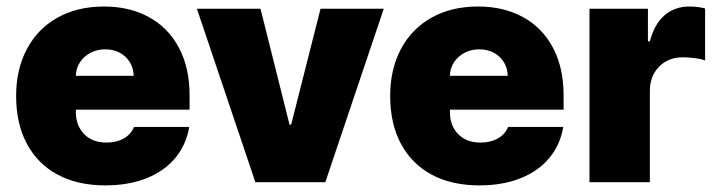

<svg xmlns="http://www.w3.org/2000/svg" viewBox="-20 -557 2189 587"><path d="M29.3 -263.7Q29.3 -345.2 62.3 -407.2Q95.2 -469.2 156 -503.2Q216.8 -537.1 297.9 -537.1Q376.5 -537.1 435.5 -504.6Q494.6 -472.2 527.1 -410.9Q559.6 -349.6 559.6 -265.6V-221.7H211.9V-214.8Q211.9 -173.3 237.1 -147.2Q262.2 -121.1 305.7 -121.1Q335.9 -121.1 358.4 -133.8Q380.9 -146.5 389.6 -168.9H558.6Q549.3 -114.3 515.9 -74Q482.4 -33.7 427.7 -12Q373 9.8 301.8 9.8Q217.8 9.8 156.5 -22.9Q95.2 -55.7 62.3 -117.2Q29.3 -178.7 29.3 -263.7ZM388.7 -325.2Q388.2 -348.6 376.7 -367.2Q365.2 -385.7 345.7 -396Q326.2 -406.2 301.8 -406.2Q277.3 -406.2 257.1 -395.8Q236.8 -385.3 224.6 -366.9Q212.4 -348.6 211.9 -325.2Z M974.6 0H760.7L582 -530.3H776.4L865.2 -175.8H870.1L960 -530.3H1153.3Z M1172.9 -263.7Q1172.9 -345.2 1205.8 -407.2Q1238.8 -469.2 1299.6 -503.2Q1360.4 -537.1 1441.4 -537.1Q1520 -537.1 1579.1 -504.6Q1638.2 -472.2 1670.7 -410.9Q1703.1 -349.6 1703.1 -265.6V-221.7H1355.5V-214.8Q1355.5 -173.3 1380.6 -147.2Q1405.8 -121.1 1449.2 -121.1Q1479.5 -121.1 1502 -133.8Q1524.4 -146.5 1533.2 -168.9H1702.1Q1692.9 -114.3 1659.4 -74Q1626 -33.7 1571.3 -12Q1516.6 9.8 1445.3 9.8Q1361.3 9.8 1300 -22.9Q1238.8 -55.7 1205.8 -117.2Q1172.9 -178.7 1172.9 -263.7ZM1532.2 -325.2Q1531.7 -348.6 1520.3 -367.2Q1508.8 -385.7 1489.3 -396Q1469.7 -406.2 1445.3 -406.2Q1420.9 -406.2 1400.6 -395.8Q1380.4 -385.3 1368.2 -366.9Q1356 -348.6 1355.5 -325.2Z M1782.2 -530.3H1960.9V-430.7H1966.8Q1981 -484.4 2012.2 -510.7Q2043.5 -537.1 2087.9 -537.1Q2113.8 -537.1 2135.7 -531.2V-372.1Q2123 -377 2103 -379.4Q2083 -381.8 2066.4 -381.8Q2037.6 -381.8 2015.1 -368.9Q1992.7 -356 1979.7 -332.8Q1966.8 -309.6 1966.8 -279.3V0H1782.2Z"/></svg>

Font: Pretendard GOV Black
Style: Regular
Weight: 900
Designer: Base glyphs from Inter by Rasmus Andersson; Hangeul glyphs from Noto Sans CJK(Source Han Sans) by Jang Soo-young and Kan
Foundry: Kil Hyung-jin
Version: Version 1.309